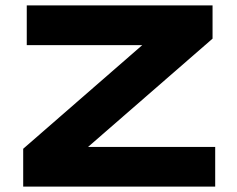

<svg xmlns="http://www.w3.org/2000/svg" viewBox="-20 -691 877 711"><path d="M65.9 0V-140.1L506.8 -523.9H79.1V-670.9H767.1V-547.9L306.2 -147H776.9V0Z"/></svg>

Font: REH Gaming
Style: Gaming
Weight: 700
Designer: Astigmatic (AOETI)
Foundry: Astigmatic (AOETI)
Version: Version 1.001 2011